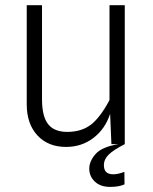

<svg xmlns="http://www.w3.org/2000/svg" viewBox="-20 -566 600 754"><path d="M239.5 11Q169 11 127 -34.2Q85 -79.5 85 -156.5V-545.5H145V-176.5Q145 -109.5 168.5 -79Q192 -48.5 243 -48Q299.5 -48 336.2 -75.8Q373 -103.5 410 -173V-545.5H470V0H417.5L412.5 -119Q393 -59.5 346.8 -24.2Q300.5 11 239.5 11ZM412.5 168Q374.5 168 352.5 147.2Q330.5 126.5 330.5 96Q330.5 67.5 355 39.2Q379.5 11 445 0H470Q426 22.5 407 41Q388 59.5 388 83Q388 118.5 424.5 118.5Q443 118.5 468.5 109L469 158Q447.5 168 412.5 168Z"/></svg>

Font: Spline Sans Light
Style: Regular
Weight: 300
Designer: Eben Sorkin, Mirko Velimirovic
Foundry: Sorkin Type
Version: Version 1.000; ttfautohint (v1.8.3)